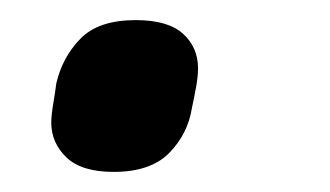

<svg xmlns="http://www.w3.org/2000/svg" viewBox="-20 -159 328 191"><path d="M93 12Q61 12 46 -2.5Q31 -17 31 -37Q31 -44 33 -56Q35 -68 36 -76Q42 -102 60 -120.5Q78 -139 115 -139Q147 -139 162 -125.5Q177 -112 177 -91Q177 -83 175 -72Q173 -61 171 -52Q167 -26 148.5 -7Q130 12 93 12Z"/></svg>

Font: IBM Plex Sans Medium
Style: Italic
Weight: 500
Italic angle: -11.31°
Designer: Mike Abbink, Paul van der Laan, Pieter van Rosmalen
Foundry: Bold Monday
Version: Version 3.201